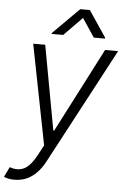

<svg xmlns="http://www.w3.org/2000/svg" viewBox="-88 -800 687 1050"><g transform="rotate(5 255.0 -275.5)"><path d="M32.7 204.1Q14.2 204.6 -1.7 201.2Q-17.6 197.8 -26.4 192.9L0.5 137.7L2.9 138.7Q46.4 153.8 80.8 136.2Q115.2 118.7 147.5 58.6L177.2 2.9L69.3 -545.9H135.3L220.2 -82.5H225.1L463.9 -545.9H535.6L199.7 85.9Q178.7 126.5 152.3 152.8Q126 179.2 96.2 191.7Q66.4 204.1 32.7 204.1ZM396.5 -607.9 328.6 -710 228.5 -607.9H164.6L165.5 -612.8L309.1 -756.3H361.8L458.5 -612.8L457.5 -607.9Z"/></g></svg>

Font: Inter Tight Light
Style: Italic
Weight: 300
Italic angle: -9.39999°
Designer: Rasmus Andersson
Foundry: rsms
Version: Version 3.004